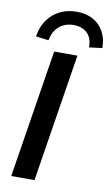

<svg xmlns="http://www.w3.org/2000/svg" viewBox="-102 -990 607 1041"><g transform="rotate(10 202.0 -469.5)"><path d="M38 0 150 -705H278L166 0ZM109 -760 39 -769Q51 -848 104 -893.5Q157 -939 235 -939Q286 -939 324 -918Q362 -897 383 -858.5Q404 -820 404 -769L332 -760Q333 -810 305.5 -837.5Q278 -865 230 -865Q182 -865 150 -837.5Q118 -810 109 -760Z"/></g></svg>

Font: Nunito Sans 12pt ExtraLight
Style: Italic
Weight: 200
Italic angle: -9°
Designer: Vernon Adams
Foundry: Vernon Adams
Version: Version 3.101;gftools[0.9.27]